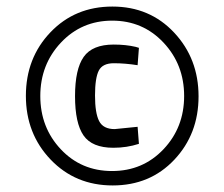

<svg xmlns="http://www.w3.org/2000/svg" viewBox="-20 -727 685 586"><path d="M324 -161Q210 -161 134.5 -240Q59 -319 59 -434.5Q59 -550 134 -628.5Q209 -707 323 -707Q437 -707 511.5 -627.5Q586 -548 586 -433Q586 -318 512 -239.5Q438 -161 324 -161ZM166 -597Q103 -530 103 -434Q103 -338 165.5 -271.5Q228 -205 322 -205Q416 -205 479 -271.5Q542 -338 542 -434Q542 -530 479 -597Q416 -664 322.5 -664Q229 -664 166 -597ZM326 -276Q261 -276 235 -313.5Q209 -351 209 -433.5Q209 -516 235.5 -553.5Q262 -591 327 -591Q364 -591 394 -584L404 -581L400 -528Q362 -534 327.5 -534Q293 -534 281.5 -511.5Q270 -489 270 -435.5Q270 -382 282.5 -357.5Q295 -333 330 -333L400 -340L404 -288Q367 -276 326 -276Z"/></svg>

Font: Titillium Web
Style: Regular
Weight: 400
Version: Version 1.001;PS 57.000;hotconv 1.0.70;makeotf.lib2.5.55311